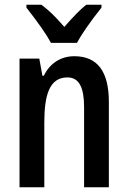

<svg xmlns="http://www.w3.org/2000/svg" viewBox="-20 -786 535 806"><path d="M194 -606H303C320 -638 357 -693 406 -754V-766H342C318 -747 291 -720 250 -673C207 -722 189 -739 154 -766H91V-754C141 -690 176 -640 194 -606ZM62 0H166V-271C166 -386 187 -461 263 -461C312 -461 333 -419 333 -336V0H437V-358C437 -486 389 -550 292 -550C235 -550 189 -520 164 -468H158L145 -540H62Z"/></svg>

Font: Kathrein 67 Medium Condensed
Style: Regular
Weight: 500
Width: 3
Designer: Lazydogs Typefoundry, based on Open Sans by Ascender Corporation
Foundry: Lazydogs Typefoundry
Version: Version 1.003;PS 001.003;hotconv 1.0.88;makeotf.lib2.5.64775